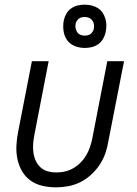

<svg xmlns="http://www.w3.org/2000/svg" viewBox="-20 -793 590 825"><path d="M221 12Q191 12 162.5 5.5Q134 -1 111.5 -17Q89 -33 75 -57Q61 -81 55 -109Q49 -137 50.5 -167Q52 -197 58 -227L117 -530H189L128 -215Q124 -195 122.5 -175.5Q121 -156 123.5 -137.5Q126 -119 133.5 -102.5Q141 -86 154 -74Q167 -62 185 -57Q203 -52 223 -52Q241 -52 259 -56Q277 -60 294.5 -70Q312 -80 326 -94Q340 -108 350 -125Q360 -142 366 -159.5Q372 -177 376 -195L441 -530H513L445 -183Q441 -158 432 -132.5Q423 -107 407.5 -84Q392 -61 370.5 -41.5Q349 -22 324.5 -10Q300 2 273.5 7Q247 12 221 12ZM344 -587Q321 -587 300.5 -595.5Q280 -604 268 -621Q256 -638 253 -660.5Q250 -683 254 -705Q257 -720 265 -734Q273 -748 286 -757Q299 -766 314 -769.5Q329 -773 344 -773Q359 -773 373.5 -769.5Q388 -766 400 -758.5Q412 -751 420 -739.5Q428 -728 432.5 -714Q437 -700 437 -685Q437 -670 434 -655Q431 -640 423 -626Q415 -612 402 -603Q389 -594 374 -590.5Q359 -587 344 -587ZM344 -640Q350 -640 357 -641.5Q364 -643 369 -647Q374 -651 378 -657Q382 -663 383 -669Q385 -679 383.5 -688.5Q382 -698 376.5 -705.5Q371 -713 362.5 -716.5Q354 -720 344 -720Q338 -720 331 -718.5Q324 -717 319 -713Q314 -709 310 -703Q306 -697 305 -691Q303 -681 305 -671.5Q307 -662 312 -654.5Q317 -647 325.5 -643.5Q334 -640 344 -640Z"/></svg>

Font: Lode Term
Style: Italic
Weight: 400
Italic angle: -11°
Monospace: yes
Designer: Belleve Invis
Foundry: Belleve Invis
Version: Version 29.2.0